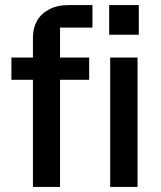

<svg xmlns="http://www.w3.org/2000/svg" viewBox="-20 -738 636 758"><path d="M217 0H110V-590Q110 -627 126 -655.5Q142 -684 174 -701Q206 -718 252 -718H345V-629H217ZM25 -423V-511H332V-423ZM523 -511V0H415V-511ZM411 -718H528V-601H411Z"/></svg>

Font: Asta Sans SemiBold
Style: Regular
Weight: 600
Designer: 42dot
Version: Version 1.000